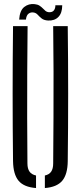

<svg xmlns="http://www.w3.org/2000/svg" viewBox="-20 -930 402 956"><path d="M44.9 -127.8Q42.9 -295.5 42.9 -464Q42.9 -632.4 44.9 -800H117.4Q116.2 -688.4 115.6 -573.2Q114.9 -458.1 115.3 -343.3Q115.6 -228.5 116.6 -116.5Q116.6 -90 127.1 -75.4Q137.5 -60.8 159.4 -56.2V6.3Q99 1.7 72.5 -30Q46 -61.7 44.9 -127.8ZM203.4 6.3V-56.2Q224.9 -60.8 234.8 -75.4Q244.8 -90 244.8 -116.5Q245.8 -228.5 246.3 -343.3Q246.9 -458.1 246.6 -573.2Q246.4 -688.4 244.8 -800H317.3Q319.4 -632.4 319.4 -464Q319.4 -295.5 317.3 -127.8Q316.6 -61.7 289.9 -30Q263.3 1.7 203.4 6.3ZM255.7 -903.7H289.9Q289.7 -864.9 270.7 -845.6Q251.8 -826.2 219.5 -827.8Q198.7 -829 187.3 -838.2Q175.9 -847.5 167.4 -856.9Q158.9 -866.3 146.3 -867.9Q132.9 -869.9 122.1 -861.9Q111.4 -853.9 109.1 -832.4H75.3Q78.6 -877.9 100.7 -895.3Q122.8 -912.7 152.3 -909.5Q167.4 -907.9 176.9 -901.7Q186.3 -895.5 193.3 -888.2Q200.2 -880.9 206.7 -875.5Q213.2 -870.1 222.3 -869.3Q240.1 -868.1 248.1 -878Q256 -887.9 255.7 -903.7Z"/></svg>

Font: Big Shoulders Stencil Thin
Style: Regular
Weight: 100
Designer: Patric King
Foundry: XO Type Co
Version: Version 2.001